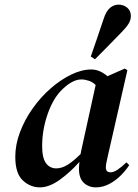

<svg xmlns="http://www.w3.org/2000/svg" viewBox="-20 -795 594 829"><path d="M152 14Q111 14 78.5 -16Q46 -46 46 -118Q46 -171 66.5 -225Q87 -279 121.5 -327.5Q156 -376 199 -413.5Q242 -451 287.5 -473Q333 -495 374 -495Q394 -495 411.5 -487Q429 -479 444 -466L519 -499L530 -492L445 -119Q437 -87 437 -72Q437 -51 457 -51Q471 -51 488 -62.5Q505 -74 526 -94L538 -82Q523 -59 501 -37Q479 -15 451.5 -0.5Q424 14 394 14Q363 14 342 -5.5Q321 -25 321 -66Q321 -80 323 -96Q282 -50 237 -18Q192 14 152 14ZM162 -164Q162 -113 178.5 -90.5Q195 -68 223 -68Q247 -68 272 -83.5Q297 -99 328 -130Q329 -136 331 -146L393 -428Q380 -441 363 -446.5Q346 -452 331 -452Q290 -452 241 -401Q206 -363 184 -297.5Q162 -232 162 -164ZM372 -551Q386 -592 400 -632Q414 -672 427 -712Q438 -747 455 -761Q472 -775 492 -775Q513 -775 529 -762Q545 -749 545 -726Q545 -708 534.5 -691.5Q524 -675 504 -655Q475 -625 447 -596.5Q419 -568 390 -539Z"/></svg>

Font: DM Serif Text
Style: Italic
Weight: 400
Italic angle: -12°
Designer: Colophon Foundry, Frank Grießhammer
Foundry: Colophon Foundry
Version: Version 5.100; ttfautohint (v1.8.2)